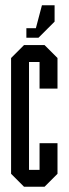

<svg xmlns="http://www.w3.org/2000/svg" viewBox="-20 -708 260 728"><path d="M126 -565H80V-601H116L139 -688H187V-626ZM71 0 22 -49V-488L71 -537H149L198 -488V-372H130V-473H90V-64H130V-165H198V-49L149 0Z"/></svg>

Font: Commune Nuit Debout
Style: Regular
Weight: 400
Designer: Sébastien Marchal
Foundry: Sébastien Marchal
Version: Version 1.003;PS 1.3;hotconv 1.0.88;makeotf.lib2.5.647800